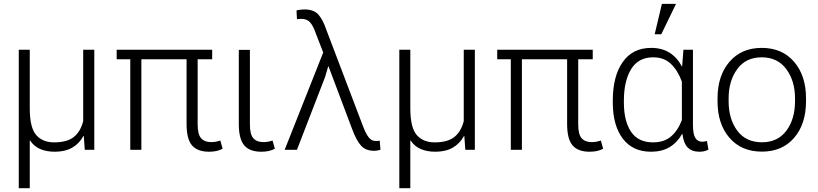

<svg xmlns="http://www.w3.org/2000/svg" viewBox="-20 -791 4322 1014"><path d="M137.2 -528.3V-219.2Q137.2 -116.2 171.4 -77.6Q205.6 -39.1 265.6 -39.1Q334 -39.1 369.6 -67.4Q405.3 -95.7 419.4 -151.4V-528.3H478V0H427.7L422.4 -73.2H420.9Q398.4 -32.2 361.1 -11Q323.7 10.3 269.5 10.3Q226.1 10.3 192.9 -3.7Q159.7 -17.6 138.7 -49.3L137.2 -48.8V203.1H79.1V-528.3Z M1100.6 -478H1023.9V-133.8Q1023.9 -81.1 1042.2 -60.8Q1060.5 -40.5 1094.7 -40.5Q1107.9 -40.5 1118.9 -42.5Q1129.9 -44.4 1143.6 -48.8L1155.8 -5.4Q1138.7 3.4 1121.6 6.8Q1104.5 10.3 1084 10.3Q1022.9 10.3 994.1 -23.2Q965.3 -56.6 965.3 -136.2V-478H726.6V0H668V-478H596.2V-528.3H1100.6Z M1299.8 -527.8V-133.8Q1299.8 -81.1 1318.1 -60.8Q1336.4 -40.5 1370.6 -40.5Q1383.8 -40.5 1394.8 -42.5Q1405.8 -44.4 1419.4 -48.8L1431.6 -5.4Q1414.6 3.4 1397.5 6.8Q1380.4 10.3 1359.9 10.3Q1298.8 10.3 1270 -23.2Q1241.2 -56.6 1241.2 -136.2V-527.8Z M1548.3 0H1483.4L1687 -513.7L1647.9 -614.3Q1634.3 -654.3 1617.7 -672.9Q1601.1 -691.4 1571.3 -691.4Q1566.9 -691.4 1559.6 -690.7Q1552.2 -689.9 1548.3 -689.5L1545.9 -735.8Q1551.8 -737.8 1564.5 -739.5Q1577.1 -741.2 1586.9 -741.2Q1638.2 -741.2 1662.1 -713.4Q1686 -685.5 1702.1 -637.2L1896.5 -126Q1911.6 -85.9 1926.8 -66.2Q1941.9 -46.4 1964.4 -46.4Q1969.2 -46.4 1975.6 -46.6Q1981.9 -46.9 1985.4 -48.3L1989.3 0Q1983.9 2 1974.4 3.7Q1964.8 5.4 1956.1 5.4Q1910.6 5.4 1886 -22.7Q1861.3 -50.8 1840.3 -107.9L1714.8 -440.9L1713.4 -440.4L1696.3 -382.8Z M2147 -528.3V-219.2Q2147 -116.2 2181.2 -77.6Q2215.3 -39.1 2275.4 -39.1Q2343.8 -39.1 2379.4 -67.4Q2415 -95.7 2429.2 -151.4V-528.3H2487.8V0H2437.5L2432.1 -73.2H2430.7Q2408.2 -32.2 2370.8 -11Q2333.5 10.3 2279.3 10.3Q2235.8 10.3 2202.6 -3.7Q2169.4 -17.6 2148.4 -49.3L2147 -48.8V203.1H2088.9V-528.3Z M3110.4 -478H3033.7V-133.8Q3033.7 -81.1 3052 -60.8Q3070.3 -40.5 3104.5 -40.5Q3117.7 -40.5 3128.7 -42.5Q3139.6 -44.4 3153.3 -48.8L3165.5 -5.4Q3148.4 3.4 3131.3 6.8Q3114.3 10.3 3093.8 10.3Q3032.7 10.3 3003.9 -23.2Q2975.1 -56.6 2975.1 -136.2V-478H2736.3V0H2677.7V-478H2606V-528.3H3110.4Z M3639.6 -528.3V-133.8Q3639.6 -82 3652.3 -62.3Q3665 -42.5 3689 -42.5Q3695.3 -42.5 3700.7 -43.5Q3706.1 -44.4 3713.4 -46.4L3721.7 -1Q3710 5.4 3698.7 7.8Q3687.5 10.3 3673.8 10.3Q3634.3 10.3 3612.3 -11.7Q3590.3 -33.7 3584 -83.5L3582.5 -84Q3556.6 -38.1 3516.1 -13.9Q3475.6 10.3 3418 10.3Q3321.3 10.3 3268.8 -59.3Q3216.3 -128.9 3216.3 -249.5V-259.8Q3216.3 -388.7 3268.8 -463.4Q3321.3 -538.1 3418.9 -538.1Q3475.6 -538.1 3515.6 -512.9Q3555.7 -487.8 3581.1 -440.4H3582.5L3589.4 -528.3ZM3274.9 -249.5Q3274.9 -151.9 3312.5 -95.5Q3350.1 -39.1 3428.7 -39.1Q3486.8 -39.1 3523.2 -69.8Q3559.6 -100.6 3581.1 -156.7V-359.9Q3560.1 -418 3523.7 -453.1Q3487.3 -488.3 3429.7 -488.3Q3351.1 -488.3 3313 -425.5Q3274.9 -362.8 3274.9 -259.8ZM3475.6 -770.5H3550.3L3472.2 -609.9H3437.5Z M3769.5 -272Q3769.5 -391.1 3832.5 -464.6Q3895.5 -538.1 4002.9 -538.1Q4110.8 -538.1 4173.8 -464.6Q4236.8 -391.1 4236.8 -272V-255.9Q4236.8 -136.2 4174.1 -63.2Q4111.3 9.8 4003.9 9.8Q3895.5 9.8 3832.5 -63.2Q3769.5 -136.2 3769.5 -255.9ZM3828.1 -255.9Q3828.1 -162.1 3873.8 -100.8Q3919.4 -39.6 4003.9 -39.6Q4087.4 -39.6 4133.1 -100.8Q4178.7 -162.1 4178.7 -255.9V-272Q4178.7 -363.8 4132.6 -426Q4086.4 -488.3 4002.9 -488.3Q3918.9 -488.3 3873.5 -426Q3828.1 -363.8 3828.1 -272Z"/></svg>

Font: Franko
Style: Light
Weight: 300
Designer: Google
Version: Version 1.200310; 2013